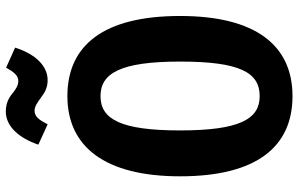

<svg xmlns="http://www.w3.org/2000/svg" viewBox="-203 -807 1027 661"><g transform="rotate(-90 310.5 -476.5)"><path d="M365 -826C414 -826 455 -868 477 -938L408 -969C393 -942 381 -927 362 -927C347 -927 334 -935 317 -949C301 -962 282 -970 257 -970C205 -970 165 -923 143 -858L213 -826C228 -855 239 -871 260 -871C275 -871 288 -861 305 -849C322 -836 339 -826 365 -826ZM310 -758C136 -758 34 -629 34 -370C34 -106 136 17 310 17C485 17 586 -110 586 -370C586 -635 484 -758 310 -758ZM310 -644C389 -644 429 -575 429 -370C429 -163 391 -96 310 -96C232 -96 192 -163 192 -370C192 -575 231 -644 310 -644Z"/></g></svg>

Font: Glow Sans TC Compressed
Style: Bold
Weight: 700
Width: 2
Designer: Ryoko NISHIZUKA (kana, bopomofo & ideographs); Paul D. Hunt (Latin, Greek & Cyrillic); Sandoll Communications, Soo-young
Version: Version 0.93